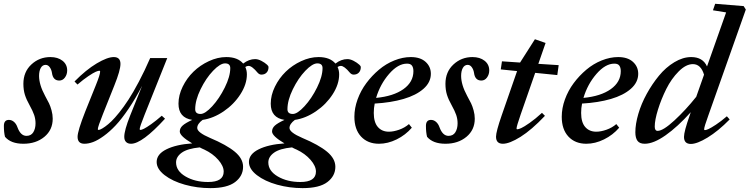

<svg xmlns="http://www.w3.org/2000/svg" viewBox="-38 -745 3943 1010"><path d="M85 11.2Q19 11.2 -11.7 -25.4Q-17.6 -48.8 -17.6 -82.5Q-17.6 -114.3 8.8 -114.3Q23.4 -114.3 35.4 -104Q47.4 -93.8 53.7 -75.7Q70.3 -30.3 101.1 -30.3Q125.5 -30.3 137.2 -49.3Q148.9 -68.4 148.9 -96.2Q148.9 -119.1 141.6 -140.4Q134.3 -161.6 117.7 -191.4Q101.1 -220.7 93 -246.3Q85 -272 85 -304.2Q85 -366.7 127 -405.8Q168.9 -444.8 227.1 -444.8Q266.1 -444.8 290.8 -425.5Q315.4 -406.2 315.4 -374.5Q315.4 -353.5 303.7 -337.4Q292 -321.3 273.9 -321.3Q240.7 -321.3 235.4 -361.3Q232.9 -378.4 223.9 -391.1Q214.8 -403.8 202.1 -403.8Q185.5 -403.8 176.5 -387.7Q167.5 -371.6 167.5 -345.7Q167.5 -299.3 199.2 -240.7Q212.9 -215.8 220 -201.2Q227.1 -186.5 233.2 -164.3Q239.3 -142.1 239.3 -120.6Q239.3 -61.5 195.3 -25.1Q151.4 11.2 85 11.2Z M406.2 11.2Q370.1 11.2 370.1 -25.4Q370.1 -55.7 410.6 -158.7L465.8 -295.9Q488.8 -352.5 488.8 -368.7Q488.8 -373 484.9 -373Q478.5 -373 465.6 -367.4Q452.6 -361.8 426.8 -344.5Q400.9 -327.1 369.6 -300.3L354 -316.4Q414.6 -377.9 470.7 -411.4Q526.9 -444.8 560.5 -444.8Q595.7 -444.8 595.7 -408.7Q595.7 -375.5 563.5 -295.4L503.9 -146Q476.6 -78.1 476.6 -65.4Q476.6 -61.5 480.5 -61.5Q483.9 -61.5 491.9 -64.9Q500 -68.4 515.1 -79.1Q530.3 -89.8 547.9 -106.7Q565.4 -123.5 589.4 -153.3Q613.3 -183.1 637.9 -220.9Q662.6 -258.8 692.6 -315.4Q722.7 -372.1 752 -439.5H841.8L722.7 -141.6Q696.8 -77.1 696.8 -65.9Q696.8 -61.5 700.7 -61.5Q706.5 -61.5 719.5 -67.9Q732.4 -74.2 757.6 -92Q782.7 -109.9 813 -136.2L830.1 -120.6Q709.5 11.2 651.4 11.2Q634.3 11.2 625 1.7Q615.7 -7.8 615.7 -25.4Q615.7 -59.1 646.5 -136.7L709.5 -293.5Q674.8 -226.6 638.4 -172.9Q602.1 -119.1 570.3 -85.4Q538.6 -51.8 507.3 -29.3Q476.1 -6.8 451.7 2.2Q427.2 11.2 406.2 11.2Z M1068.4 244.6Q999.5 244.6 934.6 226.6Q869.6 208.5 827.9 176.3Q786.1 144 786.1 106.9Q786.1 65.9 837.4 40.5Q888.7 15.1 973.1 9.3Q907.7 -29.3 907.7 -53.2Q907.7 -70.8 922.4 -84.2Q937 -97.7 973.1 -114.3Q900.9 -125.5 900.9 -199.7Q900.9 -244.1 922.9 -289.1Q944.8 -334 979.7 -367.9Q1014.6 -401.9 1060.8 -423.3Q1106.9 -444.8 1152.3 -444.8Q1212.4 -444.8 1241.2 -410.6Q1271.5 -434.1 1304.2 -434.1Q1319.3 -434.1 1337.2 -424.8Q1355 -415.5 1367.2 -404.3Q1374.5 -397.9 1374.5 -391.6Q1374.5 -374 1364.5 -363.3Q1354.5 -352.5 1336.9 -352.5Q1326.2 -352.5 1317.4 -362.3Q1287.6 -398.4 1269.5 -398.4Q1260.7 -398.4 1252.4 -392.6Q1260.7 -375 1260.7 -353.5Q1260.7 -302.2 1226.8 -249.3Q1192.9 -196.3 1138.7 -159.4Q1084.5 -122.6 1027.8 -114.3Q999.5 -93.3 999.5 -71.8Q999.5 -48.3 1066.9 -19.5Q1153.8 17.1 1197.3 53.2Q1240.7 89.4 1240.7 132.3Q1240.7 180.7 1199 212.6Q1157.2 244.6 1068.4 244.6ZM1017.1 -145.5Q1041 -145.5 1078.4 -186Q1115.7 -226.6 1144.5 -284.7Q1173.3 -342.8 1173.3 -386.7Q1173.3 -411.6 1146 -411.6Q1120.1 -411.6 1082.8 -372.6Q1045.4 -333.5 1017.1 -275.4Q988.8 -217.3 988.8 -170.4Q988.8 -145.5 1017.1 -145.5ZM888.2 109.4Q888.2 154.3 938 183.3Q987.8 212.4 1056.6 212.4Q1138.7 212.4 1138.7 157.7Q1138.7 128.4 1110.1 95.7Q1081.5 63 1037.1 42Q1023.9 36.6 1012.7 30.3Q948.2 36.6 918.2 58.1Q888.2 79.6 888.2 109.4Z M1553.7 244.6Q1484.9 244.6 1419.9 226.6Q1355 208.5 1313.2 176.3Q1271.5 144 1271.5 106.9Q1271.5 65.9 1322.8 40.5Q1374 15.1 1458.5 9.3Q1393.1 -29.3 1393.1 -53.2Q1393.1 -70.8 1407.7 -84.2Q1422.4 -97.7 1458.5 -114.3Q1386.2 -125.5 1386.2 -199.7Q1386.2 -244.1 1408.2 -289.1Q1430.2 -334 1465.1 -367.9Q1500 -401.9 1546.1 -423.3Q1592.3 -444.8 1637.7 -444.8Q1697.8 -444.8 1726.6 -410.6Q1756.8 -434.1 1789.6 -434.1Q1804.7 -434.1 1822.5 -424.8Q1840.3 -415.5 1852.5 -404.3Q1859.9 -397.9 1859.9 -391.6Q1859.9 -374 1849.9 -363.3Q1839.8 -352.5 1822.3 -352.5Q1811.5 -352.5 1802.7 -362.3Q1772.9 -398.4 1754.9 -398.4Q1746.1 -398.4 1737.8 -392.6Q1746.1 -375 1746.1 -353.5Q1746.1 -302.2 1712.2 -249.3Q1678.2 -196.3 1624 -159.4Q1569.8 -122.6 1513.2 -114.3Q1484.9 -93.3 1484.9 -71.8Q1484.9 -48.3 1552.2 -19.5Q1639.2 17.1 1682.6 53.2Q1726.1 89.4 1726.1 132.3Q1726.1 180.7 1684.3 212.6Q1642.6 244.6 1553.7 244.6ZM1502.4 -145.5Q1526.4 -145.5 1563.7 -186Q1601.1 -226.6 1629.9 -284.7Q1658.7 -342.8 1658.7 -386.7Q1658.7 -411.6 1631.3 -411.6Q1605.5 -411.6 1568.1 -372.6Q1530.8 -333.5 1502.4 -275.4Q1474.1 -217.3 1474.1 -170.4Q1474.1 -145.5 1502.4 -145.5ZM1373.5 109.4Q1373.5 154.3 1423.3 183.3Q1473.1 212.4 1542 212.4Q1624 212.4 1624 157.7Q1624 128.4 1595.5 95.7Q1566.9 63 1522.5 42Q1509.3 36.6 1498 30.3Q1433.6 36.6 1403.6 58.1Q1373.5 79.6 1373.5 109.4Z M1955.6 11.2Q1896.5 11.2 1861.3 -26.6Q1826.2 -64.5 1826.2 -130.9Q1826.2 -175.8 1843 -222.2Q1859.9 -268.6 1889.2 -307.9Q1918.5 -347.2 1955.6 -378.4Q1992.7 -409.7 2036.6 -427.2Q2080.6 -444.8 2123 -444.8Q2172.9 -444.8 2200.7 -419.7Q2228.5 -394.5 2228.5 -356.9Q2228.5 -312 2189.7 -277.8Q2150.9 -243.7 2084.7 -224.4Q2018.6 -205.1 1933.1 -200.2Q1928.2 -176.3 1928.2 -150.9Q1928.2 -101.6 1949.7 -76.9Q1971.2 -52.2 2007.8 -52.2Q2031.7 -52.2 2061.3 -62.5Q2090.8 -72.8 2113.3 -92.3L2128.4 -73.2Q2095.2 -34.7 2048.6 -11.7Q2002 11.2 1955.6 11.2ZM2102.5 -410.2Q2055.7 -410.2 2008.8 -356.2Q1961.9 -302.2 1940.4 -230Q2031.7 -238.8 2084.2 -276.1Q2136.7 -313.5 2136.7 -370.6Q2136.7 -389.6 2128.9 -400.1Q2121.1 -410.6 2102.5 -410.2Z M2305.2 11.2Q2239.3 11.2 2208.5 -25.4Q2202.6 -48.8 2202.6 -82.5Q2202.6 -114.3 2229 -114.3Q2243.7 -114.3 2255.6 -104Q2267.6 -93.8 2273.9 -75.7Q2290.5 -30.3 2321.3 -30.3Q2345.7 -30.3 2357.4 -49.3Q2369.1 -68.4 2369.1 -96.2Q2369.1 -119.1 2361.8 -140.4Q2354.5 -161.6 2337.9 -191.4Q2321.3 -220.7 2313.2 -246.3Q2305.2 -272 2305.2 -304.2Q2305.2 -366.7 2347.2 -405.8Q2389.2 -444.8 2447.3 -444.8Q2486.3 -444.8 2511 -425.5Q2535.6 -406.2 2535.6 -374.5Q2535.6 -353.5 2523.9 -337.4Q2512.2 -321.3 2494.1 -321.3Q2460.9 -321.3 2455.6 -361.3Q2453.1 -378.4 2444.1 -391.1Q2435.1 -403.8 2422.4 -403.8Q2405.8 -403.8 2396.7 -387.7Q2387.7 -371.6 2387.7 -345.7Q2387.7 -299.3 2419.4 -240.7Q2433.1 -215.8 2440.2 -201.2Q2447.3 -186.5 2453.4 -164.3Q2459.5 -142.1 2459.5 -120.6Q2459.5 -61.5 2415.5 -25.1Q2371.6 11.2 2305.2 11.2Z M2607.4 11.2Q2571.3 11.2 2571.3 -25.9Q2571.3 -52.2 2601.1 -138.2L2682.1 -371.1L2596.2 -379.9L2602.5 -422.4L2697.3 -416H2697.8L2775.9 -538.6L2832 -519L2793.9 -409.2L2900.9 -402.3L2893.6 -350.1L2777.3 -361.8L2700.7 -142.1Q2679.2 -80.1 2679.2 -68.8Q2679.2 -64.9 2683.1 -64.9Q2689.9 -64.9 2704.1 -71.3Q2718.3 -77.6 2748 -98.4Q2777.8 -119.1 2813 -151.4L2828.6 -135.7Q2758.3 -61.5 2700.2 -25.1Q2642.1 11.2 2607.4 11.2Z M3046.4 11.2Q2987.3 11.2 2952.1 -26.6Q2917 -64.5 2917 -130.9Q2917 -175.8 2933.8 -222.2Q2950.7 -268.6 2980 -307.9Q3009.3 -347.2 3046.4 -378.4Q3083.5 -409.7 3127.4 -427.2Q3171.4 -444.8 3213.9 -444.8Q3263.7 -444.8 3291.5 -419.7Q3319.3 -394.5 3319.3 -356.9Q3319.3 -312 3280.5 -277.8Q3241.7 -243.7 3175.5 -224.4Q3109.4 -205.1 3023.9 -200.2Q3019 -176.3 3019 -150.9Q3019 -101.6 3040.5 -76.9Q3062 -52.2 3098.6 -52.2Q3122.6 -52.2 3152.1 -62.5Q3181.6 -72.8 3204.1 -92.3L3219.2 -73.2Q3186 -34.7 3139.4 -11.7Q3092.8 11.2 3046.4 11.2ZM3193.4 -410.2Q3146.5 -410.2 3099.6 -356.2Q3052.7 -302.2 3031.2 -230Q3122.6 -238.8 3175 -276.1Q3227.5 -313.5 3227.5 -370.6Q3227.5 -389.6 3219.7 -400.1Q3211.9 -410.6 3193.4 -410.2Z M3353.5 11.2Q3326.7 11.2 3315.4 -4.2Q3304.2 -19.5 3304.2 -49.3Q3304.2 -92.3 3319.8 -145.8Q3335.4 -199.2 3364 -251.2Q3392.6 -303.2 3428.5 -346.9Q3464.4 -390.6 3509.3 -417.7Q3554.2 -444.8 3598.1 -444.8Q3659.2 -444.8 3681.2 -395.5L3781.7 -679.7L3712.4 -690.9L3724.1 -725.1L3874 -712.9L3885.3 -694.8L3688 -137.2Q3666 -77.1 3666 -64.5Q3666 -60.5 3670.4 -60.5Q3676.3 -60.5 3689 -66.2Q3701.7 -71.8 3728 -89.1Q3754.4 -106.4 3785.6 -133.3L3800.3 -116.7Q3739.7 -55.2 3684.3 -21.5Q3628.9 12.2 3596.2 12.2Q3560.1 12.2 3560.1 -24.9Q3560.1 -53.2 3589.8 -137.2L3595.7 -154.8Q3526.4 -77.6 3463.1 -33.2Q3399.9 11.2 3353.5 11.2ZM3406.2 -79.1Q3406.2 -56.6 3421.4 -56.6Q3450.2 -56.6 3509.5 -111.3Q3568.8 -166 3624.5 -235.8L3665.5 -352.1Q3648.9 -407.7 3606.9 -407.7Q3570.3 -407.7 3532 -369.1Q3493.7 -330.6 3467 -277.1Q3440.4 -223.6 3423.3 -168.7Q3406.2 -113.8 3406.2 -79.1Z"/></svg>

Font: Elstob SemiBold
Style: Italic
Weight: 600
Italic angle: -20°
Designer: Peter S. Baker
Version: Version 1.015